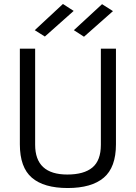

<svg xmlns="http://www.w3.org/2000/svg" viewBox="-20 -937 684 967"><path d="M157 -208Q157 -58 319 -58Q403 -58 445.5 -93.5Q488 -129 488 -208V-692H564V-210Q564 -94 502.5 -42Q441 10 321 10Q201 10 140.5 -42Q80 -94 80 -210V-692H157ZM352 -785 494 -916 549 -881 403 -752ZM155 -785 297 -917 351 -882 206 -753Z"/></svg>

Font: Titillium Web[RUS by Daymarius]
Style: Regular
Weight: 400
Designer: Cyrillization by Daymarius
Foundry: Cyrillization by Daymarius
Version: Version 1.002 September 11, 2018